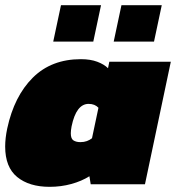

<svg xmlns="http://www.w3.org/2000/svg" viewBox="-24 -713 681 743"><path d="M182 -552 212 -693H367L337 -552ZM416 -552 446 -693H602L572 -552ZM168 10Q89 10 42.5 -28Q-4 -66 -4 -146Q-4 -162 -2 -179.5Q0 -197 4 -216Q31 -341 103 -412.5Q175 -484 289 -484Q326 -484 352.5 -474Q379 -464 394 -449L399 -474H637L537 0H327L322 -31Q292 -12 252 -1Q212 10 168 10ZM287 -163Q301 -163 312 -167Q323 -171 332 -178L357 -296Q343 -311 319 -311Q271 -311 253 -224Q250 -208 250 -197Q250 -176 260.5 -169.5Q271 -163 287 -163Z"/></svg>

Font: Kanit Black
Style: Italic
Weight: 900
Italic angle: -12°
Designer: Katatrad Team
Foundry: CadsonDemak
Version: Version 2.000; ttfautohint (v1.8.3)